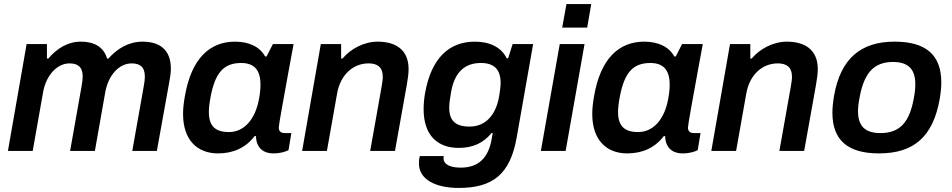

<svg xmlns="http://www.w3.org/2000/svg" viewBox="-20 -743 4684 945"><path d="M19 0H141L192 -289C207 -373 261 -431 322 -431C361 -431 387 -415 387 -367C387 -354 385 -339 382 -321L325 0H447L498 -289C513 -373 566 -431 628 -431C667 -431 693 -415 693 -366C693 -353 691 -339 688 -321L631 0H752L812 -333C817 -360 821 -383 821 -405C821 -501 763 -538 681 -538C612 -538 555 -502 514 -455H507C490 -513 442 -538 378 -538C311 -538 258 -502 218 -455H211V-526H111Z M1053 12C1127 12 1189 -15 1233 -73H1240C1240 -55 1244 -40 1250 -28C1264 -1 1291 12 1326 12C1361 12 1387 3 1400 -4L1414 -88H1381C1364 -88 1352 -96 1352 -115C1352 -129 1376 -258 1401 -396L1425 -526H1323L1292 -465H1285C1258 -514 1204 -538 1137 -538C1013 -538 922 -456 890 -270C884 -237 881 -208 881 -182C881 -55 950 12 1053 12ZM1107 -93C1037 -93 1008 -125 1008 -192C1008 -210 1010 -232 1017 -269C1039 -381 1078 -433 1167 -433C1233 -433 1262 -396 1262 -327C1262 -310 1261 -290 1255 -257C1236 -152 1179 -93 1107 -93Z M1467 0H1589L1639 -282C1656 -379 1721 -431 1794 -431C1836 -431 1864 -414 1864 -365C1864 -350 1861 -334 1858 -315L1802 0H1924L1982 -324C1987 -353 1991 -379 1991 -403C1991 -501 1924 -538 1839 -538C1770 -538 1704 -501 1666 -455H1659V-526H1559Z M2238 182C2405 182 2491 115 2523 -66L2604 -526H2503L2481 -456H2474C2447 -511 2390 -538 2317 -538C2193 -538 2103 -460 2072 -284C2067 -255 2065 -229 2065 -206C2065 -76 2134 -15 2238 -15C2306 -15 2360 -39 2399 -88H2405C2404 -83 2402 -71 2400 -59C2384 34 2335 82 2248 82C2202 82 2163 70 2163 35C2163 32 2163 31 2164 25H2046C2042 43 2042 53 2042 62C2042 140 2123 182 2238 182ZM2291 -120C2220 -120 2191 -151 2191 -213C2191 -230 2193 -248 2199 -283C2215 -386 2266 -433 2347 -433C2414 -433 2444 -399 2444 -335C2444 -319 2442 -302 2437 -271C2421 -175 2369 -120 2291 -120Z M2747 -607H2870L2890 -723H2768ZM2642 0H2764L2857 -526H2735Z M3067 12C3141 12 3203 -15 3247 -73H3254C3254 -55 3258 -40 3264 -28C3278 -1 3305 12 3340 12C3375 12 3401 3 3414 -4L3428 -88H3395C3378 -88 3366 -96 3366 -115C3366 -129 3390 -258 3415 -396L3439 -526H3337L3306 -465H3299C3272 -514 3218 -538 3151 -538C3027 -538 2936 -456 2904 -270C2898 -237 2895 -208 2895 -182C2895 -55 2964 12 3067 12ZM3121 -93C3051 -93 3022 -125 3022 -192C3022 -210 3024 -232 3031 -269C3053 -381 3092 -433 3181 -433C3247 -433 3276 -396 3276 -327C3276 -310 3275 -290 3269 -257C3250 -152 3193 -93 3121 -93Z M3481 0H3603L3653 -282C3670 -379 3735 -431 3808 -431C3850 -431 3878 -414 3878 -365C3878 -350 3875 -334 3872 -315L3816 0H3938L3996 -324C4001 -353 4005 -379 4005 -403C4005 -501 3938 -538 3853 -538C3784 -538 3718 -501 3680 -455H3673V-526H3573Z M4306 12C4479 12 4572 -71 4605 -255C4610 -285 4613 -312 4613 -337C4613 -474 4536 -538 4383 -538C4217 -538 4117 -455 4085 -271C4080 -241 4077 -213 4077 -188C4077 -52 4154 12 4306 12ZM4314 -88C4237 -88 4203 -123 4203 -196C4203 -213 4205 -234 4212 -270C4234 -381 4279 -438 4375 -438C4452 -438 4485 -401 4485 -329C4485 -311 4484 -291 4477 -256C4456 -143 4410 -88 4314 -88Z"/></svg>

Font: Archivo SemiBold
Style: Italic
Weight: 600
Italic angle: -10°
Designer: Hector Gatti
Foundry: Omnibus-Type
Version: Version 2.001